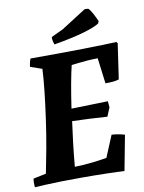

<svg xmlns="http://www.w3.org/2000/svg" viewBox="-94 -917 743 989"><g transform="rotate(-10 278.0 -422.5)"><path d="M7 7Q6 -4 6 -15.5Q6 -27 8 -38L75 -52Q86 -105 99.5 -179Q113 -253 123 -325Q135 -409 142 -475.5Q149 -542 151 -587L90 -608Q92 -630 100 -650Q254 -650 373 -652Q492 -654 550 -657L556 -650L529 -465Q514 -460 495.5 -458.5Q477 -457 458 -457L441 -591Q417 -591 388.5 -589Q360 -587 336.5 -584Q313 -581 303 -580Q294 -543 283.5 -485.5Q273 -428 263 -359L454 -364L457 -332L438 -286Q394 -289 346.5 -291.5Q299 -294 255 -295Q247 -238 240 -178.5Q233 -119 228 -61Q276 -62 322.5 -67.5Q369 -73 396 -78L443 -191Q478 -189 511 -179L476 5Q447 3 384.5 1.5Q322 0 251 0Q196 0 147 1Q98 2 61 4Q24 6 7 7ZM234 -700Q229 -713 227 -728V-740L289 -769L419 -852L437 -851Q446 -844 458.5 -821Q471 -798 479 -778L474 -767Q450 -751 389 -733.5Q328 -716 234 -700Z"/></g></svg>

Font: Labrada
Style: Bold Italic
Weight: 700
Italic angle: -7°
Designer: Mercedes Jáuregui
Foundry: Omnibus-Type Team
Version: Version 1.000; ttfautohint (v1.8.4.7-5d5b)